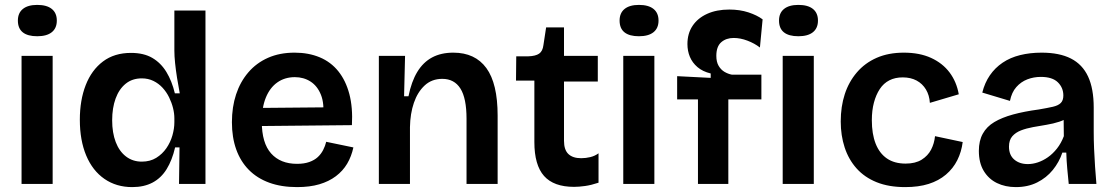

<svg xmlns="http://www.w3.org/2000/svg" viewBox="-20 -751 4549 784"><path d="M68 0V-523H195V0ZM132 -603Q93 -603 73 -619Q53 -635 53 -667Q53 -698 73.5 -714.5Q94 -731 132 -731Q171 -731 191.5 -714.5Q212 -698 212 -667Q212 -636 191.5 -619.5Q171 -603 132 -603Z M520 13Q455 13 406.5 -20.5Q358 -54 332 -116Q306 -178 306 -262Q306 -342 330 -403.5Q354 -465 400.5 -500Q447 -535 515 -535Q567 -535 602 -514.5Q637 -494 659.5 -457Q682 -420 694 -370H714Q708 -401 703 -432.5Q698 -464 695 -493Q692 -522 692 -544V-708H819V-253V0H711L713 -149H695Q683 -97 660.5 -60.5Q638 -24 603 -5.5Q568 13 520 13ZM559 -91Q593 -91 618 -106.5Q643 -122 659.5 -146Q676 -170 684 -198Q692 -226 692 -252V-268Q692 -288 686.5 -310Q681 -332 670.5 -353.5Q660 -375 644 -392.5Q628 -410 606.5 -420.5Q585 -431 559 -431Q520 -431 493 -409Q466 -387 452 -348.5Q438 -310 438 -260Q438 -209 452.5 -171Q467 -133 494.5 -112Q522 -91 559 -91Z M1193 13Q1129 13 1079.5 -5Q1030 -23 996 -57.5Q962 -92 944.5 -141Q927 -190 927 -252Q927 -314 944 -365.5Q961 -417 994 -455.5Q1027 -494 1074.5 -515Q1122 -536 1183 -536Q1240 -536 1285.5 -517Q1331 -498 1361.5 -460Q1392 -422 1406.5 -367Q1421 -312 1417 -240L1009 -236V-310L1342 -313L1299 -272Q1305 -328 1290.5 -364Q1276 -400 1248 -418Q1220 -436 1184 -436Q1143 -436 1112.5 -414.5Q1082 -393 1065.5 -352.5Q1049 -312 1049 -254Q1049 -167 1087 -124.5Q1125 -82 1193 -82Q1222 -82 1243 -89.5Q1264 -97 1277.5 -109.5Q1291 -122 1299.5 -138.5Q1308 -155 1312 -172L1423 -149Q1415 -112 1397.5 -82.5Q1380 -53 1351.5 -31.5Q1323 -10 1284 1.5Q1245 13 1193 13Z M1527 0V-316V-523H1634L1630 -358H1648Q1660 -418 1684 -457.5Q1708 -497 1744.5 -516.5Q1781 -536 1831 -536Q1920 -536 1966 -473Q2012 -410 2012 -279V0H1885V-266Q1885 -350 1860 -389.5Q1835 -429 1786 -429Q1743 -429 1714 -402Q1685 -375 1670 -331Q1655 -287 1654 -232V0Z M2324 12Q2241 12 2201.5 -32.5Q2162 -77 2162 -171V-422H2087L2088 -521H2137Q2167 -522 2181.5 -532Q2196 -542 2199 -567L2210 -639H2283V-523H2421V-418H2283V-176Q2283 -139 2301 -122Q2319 -105 2353 -105Q2372 -105 2390.5 -109.5Q2409 -114 2424 -125V-5Q2394 5 2369 8.5Q2344 12 2324 12Z M2525 0V-523H2652V0ZM2589 -603Q2550 -603 2530 -619Q2510 -635 2510 -667Q2510 -698 2530.5 -714.5Q2551 -731 2589 -731Q2628 -731 2648.5 -714.5Q2669 -698 2669 -667Q2669 -636 2648.5 -619.5Q2628 -603 2589 -603Z M2830 0V-345H2745V-440L2882 -433V-451Q2849 -459 2828 -477Q2807 -495 2797 -519Q2787 -543 2787 -571Q2787 -614 2808 -645.5Q2829 -677 2867.5 -694.5Q2906 -712 2958 -712Q3001 -712 3036 -700.5Q3071 -689 3094 -672L3083 -557Q3061 -574 3032 -585Q3003 -596 2976 -596Q2945 -596 2925 -578.5Q2905 -561 2905 -523Q2905 -498 2914.5 -482Q2924 -466 2938.5 -457.5Q2953 -449 2969 -446H3089V-345H2954V0Z M3176 0V-523H3303V0ZM3240 -603Q3201 -603 3181 -619Q3161 -635 3161 -667Q3161 -698 3181.5 -714.5Q3202 -731 3240 -731Q3279 -731 3299.5 -714.5Q3320 -698 3320 -667Q3320 -636 3299.5 -619.5Q3279 -603 3240 -603Z M3676 13Q3609 13 3559.5 -7Q3510 -27 3477.5 -63.5Q3445 -100 3429 -149Q3413 -198 3413 -255Q3413 -316 3429.5 -366.5Q3446 -417 3479 -455.5Q3512 -494 3560 -515Q3608 -536 3671 -536Q3735 -536 3782 -514.5Q3829 -493 3857.5 -455Q3886 -417 3895 -366L3777 -331Q3775 -362 3761 -385.5Q3747 -409 3723 -422Q3699 -435 3666 -435Q3635 -435 3611.5 -423Q3588 -411 3572.5 -387.5Q3557 -364 3548.5 -332Q3540 -300 3540 -260Q3540 -204 3555.5 -164.5Q3571 -125 3601.5 -104Q3632 -83 3678 -83Q3718 -83 3743.5 -99Q3769 -115 3782 -140Q3795 -165 3798 -195L3911 -171Q3906 -131 3889 -97Q3872 -63 3842.5 -38Q3813 -13 3772 0Q3731 13 3676 13Z M4128 13Q4085 13 4051 -3.5Q4017 -20 3997 -53Q3977 -86 3977 -135Q3977 -176 3993 -205Q4009 -234 4040 -252.5Q4071 -271 4116.5 -283.5Q4162 -296 4222 -304Q4257 -310 4279 -315Q4301 -320 4311.5 -330.5Q4322 -341 4322 -361Q4322 -393 4299.5 -415Q4277 -437 4230 -437Q4201 -437 4175 -427Q4149 -417 4130 -395.5Q4111 -374 4104 -339L3991 -373Q4001 -413 4022 -443.5Q4043 -474 4074 -495Q4105 -516 4145.5 -526Q4186 -536 4233 -536Q4306 -536 4353 -512Q4400 -488 4423 -438.5Q4446 -389 4446 -312V-214Q4446 -180 4447.5 -143.5Q4449 -107 4451.5 -70.5Q4454 -34 4457 0H4344Q4341 -29 4338 -61.5Q4335 -94 4334 -128H4318Q4305 -89 4279 -57Q4253 -25 4215 -6Q4177 13 4128 13ZM4177 -81Q4197 -81 4218 -88Q4239 -95 4259 -109Q4279 -123 4296 -144.5Q4313 -166 4324 -195L4323 -280L4347 -276Q4330 -262 4305.5 -254Q4281 -246 4253.5 -241.5Q4226 -237 4198.5 -232Q4171 -227 4149 -218.5Q4127 -210 4113.5 -194.5Q4100 -179 4100 -152Q4100 -118 4121.5 -99.5Q4143 -81 4177 -81Z"/></svg>

Font: Bricolage Grotesque 20pt SemiBold
Style: Regular
Weight: 600
Version: Version 1.001;gftools[0.9.33.dev8+g029e19f]